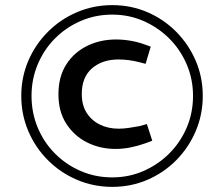

<svg xmlns="http://www.w3.org/2000/svg" viewBox="-20 -775 874 749"><path d="M418 -46Q345 -46 280.5 -73.5Q216 -101 167 -150Q118 -199 90.5 -263.5Q63 -328 63 -401Q63 -474 90.5 -538Q118 -602 167 -651Q216 -700 280.5 -727.5Q345 -755 418 -755Q491 -755 555 -727.5Q619 -700 667.5 -651Q716 -602 743.5 -538Q771 -474 771 -401Q771 -328 743.5 -263.5Q716 -199 667.5 -150Q619 -101 555 -73.5Q491 -46 418 -46ZM431 -194Q370 -194 319.5 -219.5Q269 -245 238.5 -292.5Q208 -340 208 -407Q208 -476 238.5 -523.5Q269 -571 320 -596Q371 -621 433 -621Q460 -621 489.5 -616Q519 -611 546 -601L568 -593L548 -526L521 -533Q501 -538 481.5 -540.5Q462 -543 442 -543Q379 -543 339 -508.5Q299 -474 299 -408Q299 -365 318 -335Q337 -305 369.5 -289Q402 -273 443 -273Q462 -273 482 -276Q502 -279 524 -283L553 -291L574 -226L547 -216Q519 -206 489.5 -200Q460 -194 431 -194ZM418 -83Q483 -83 540 -108Q597 -133 640.5 -176.5Q684 -220 708.5 -277.5Q733 -335 733 -401Q733 -466 708.5 -523.5Q684 -581 640.5 -624.5Q597 -668 540 -693Q483 -718 418 -718Q352 -718 294.5 -693Q237 -668 194 -624.5Q151 -581 127 -523.5Q103 -466 103 -401Q103 -335 127 -277.5Q151 -220 194 -176.5Q237 -133 294.5 -108Q352 -83 418 -83Z"/></svg>

Font: REM
Style: Regular
Weight: 400
Designer: Octavio Pardo
Foundry: Ashler Design
Version: Version 1.005;gftools[0.9.28]